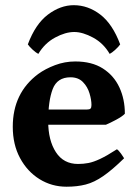

<svg xmlns="http://www.w3.org/2000/svg" viewBox="-20 -706 531 741"><path d="M461.9 -267.1Q453.1 -257.3 428.7 -244.1Q404.3 -231 388.7 -224.6H88.9L89.8 -283.2H314.5Q325.7 -283.2 329.3 -286.9Q333 -290.5 333 -300.8Q333 -320.8 325.4 -345.9Q317.9 -371.1 300 -389.4Q282.2 -407.7 252 -407.7Q200.7 -407.7 183.3 -362.1Q166 -316.4 166 -237.8Q166 -164.6 195.6 -118.9Q225.1 -73.2 281.2 -73.2Q301.8 -73.2 321.3 -76.9Q340.8 -80.6 366.7 -92.8Q392.6 -105 431.2 -129.9Q437.5 -126.5 447.3 -112.8Q457 -99.1 459 -95.2Q413.1 -50.3 378.4 -26.4Q343.8 -2.4 310.8 6.1Q277.8 14.6 236.8 14.6Q179.7 14.6 132.6 -14.6Q85.4 -43.9 57.4 -95.9Q29.3 -147.9 29.3 -216.8Q29.3 -347.2 127.4 -420.4Q154.8 -440.4 192.4 -454.6Q230 -468.8 270.5 -468.8Q334.5 -468.8 377 -441.7Q419.4 -414.6 440.7 -368.9Q461.9 -323.2 461.9 -267.1ZM87.4 -534.7Q116.7 -613.3 165 -649.7Q213.4 -686 264.6 -686Q319.8 -686 367.2 -649.7Q414.6 -613.3 443.8 -534.7Q438 -525.9 424.8 -513.9Q411.6 -502 403.3 -498Q379.4 -539.1 339.4 -560.8Q299.3 -582.5 266.6 -582.5Q232.4 -582.5 192.6 -561Q152.8 -539.6 127.9 -498Q119.6 -502 106.4 -513.9Q93.3 -525.9 87.4 -534.7Z"/></svg>

Font: Gentium Book Plus
Style: Bold
Weight: 700
Designer: Victor Gaultney, Annie Olsen, Iska Routamaa, Becca Hirsbrunner
Foundry: SIL International
Version: Version 6.101